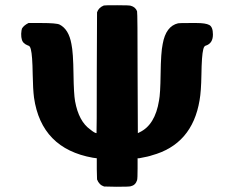

<svg xmlns="http://www.w3.org/2000/svg" viewBox="-20 -714 896 734"><path d="M708 -626H731Q766 -626 780 -618.5Q794 -611 794 -582Q794 -549 768 -540Q760 -539 757 -525Q751 -502 750 -428Q749 -365 743 -331Q715 -162 560 -120Q550 -116 512 -109H506V-70Q506 -31 504 -25Q498 -6 480 -2Q475 0 426 0L378 -1Q359 -7 351 -28L350 -68V-109L335 -111Q138 -146 110 -341Q106 -372 105 -429Q104 -502 98 -525Q95 -539 87 -540Q66 -548 63 -565Q61 -570 61 -585Q62 -600 64 -605Q71 -617 89 -626H138Q196 -626 208 -620Q243 -602 253 -546Q260 -514 261 -430Q262 -355 267 -327Q281 -250 325 -219Q342 -205 349 -205Q350 -205 350 -436L351 -667Q357 -685 377 -693Q379 -694 428 -694Q475 -694 480 -692Q498 -687 504 -671Q506 -663 506 -436L507 -205L513 -208Q573 -236 588 -330Q593 -355 594 -430Q595 -514 602 -546Q614 -614 661 -625Q665 -626 708 -626Z"/></svg>

Font: MathJax_SansSerif
Style: Bold
Weight: 700
Version: Version 1.1